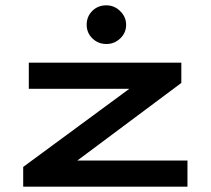

<svg xmlns="http://www.w3.org/2000/svg" viewBox="-20 -700 790 720"><path d="M67 0V-74L465 -367H88V-465H660V-389L270 -98H683V0ZM379 -535Q348 -535 326.5 -556Q305 -577 305 -607Q305 -638 326 -659Q347 -680 379 -680Q409 -680 431 -658Q453 -636 453 -607Q453 -577 431 -556Q409 -535 379 -535Z"/></svg>

Font: Inconsolata ExtraExpanded
Style: Bold
Weight: 700
Width: 8
Monospace: yes
Designer: Raph Levien, Cyreal, Brenton Simpson
Foundry: Raph Levien, Cyreal, Google
Version: Version 3.100; ttfautohint (v1.8.4.7-5d5b)